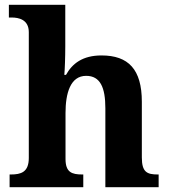

<svg xmlns="http://www.w3.org/2000/svg" viewBox="-20 -780 707 800"><path d="M20 0H327V-53H323C279 -53 253 -62 253 -118V-309C253 -391 273 -464 339 -464C398 -464 419 -415 419 -329V0H641V-53H638C593 -53 571 -62 571 -124V-356C571 -491 515 -549 403 -549C324 -549 281 -515 255 -468H248C250 -489 252 -541 252 -588V-760H17V-707H29C57 -707 100 -699 100 -646V-122C100 -62 67 -53 25 -53H20Z"/></svg>

Font: Noto Serif Georgian Bold
Style: Regular
Weight: 700
Designer: Monotype Design Team, Akaki Razmadze
Foundry: Google LLC
Version: Version 2.003